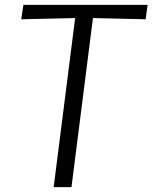

<svg xmlns="http://www.w3.org/2000/svg" viewBox="-20 -767 625 787"><path d="M200 0 288 -693 67 -688 76 -747H585L577 -688L361 -693L273 0Z"/></svg>

Font: Koeln Type Sans Light
Style: Italic
Weight: 300
Italic angle: -7.5°
Designer: Eben Sorkin
Foundry: Eben Sorkin
Version: Version 2.001